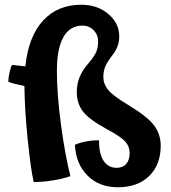

<svg xmlns="http://www.w3.org/2000/svg" viewBox="-20 -747 722 810"><path d="M658 -133Q658 -52 609.5 -4.5Q561 43 477 43Q399 43 349.5 -6Q300 -55 296 -136Q315 -145 345 -150.5Q375 -156 398 -155Q397 -100 416.5 -69.5Q436 -39 472 -39Q498 -39 512.5 -55.5Q527 -72 527 -102Q527 -128 509 -149Q491 -170 431 -202Q354 -244 329 -278Q304 -312 304 -358Q304 -392 315.5 -421Q327 -450 354 -481Q377 -508 385.5 -527Q394 -546 394 -573Q394 -600 375 -619.5Q356 -639 328 -639Q275 -639 247.5 -590.5Q220 -542 220 -448Q220 -348 237.5 -219Q255 -90 277 -4Q247 7 203.5 14Q160 21 122 21Q109 -38 96.5 -162Q84 -286 83 -384Q59 -389 42 -393.5Q25 -398 15 -402Q15 -418 20.5 -442.5Q26 -467 31 -473Q42 -472 56 -470.5Q70 -469 87 -467Q100 -593 161.5 -660Q223 -727 323 -727Q391 -727 437 -688Q483 -649 483 -594Q483 -571 475.5 -551Q468 -531 451 -510Q430 -482 423 -463.5Q416 -445 416 -422Q416 -393 436 -368Q456 -343 523 -303Q605 -253 631.5 -216Q658 -179 658 -133Z"/></svg>

Font: Atma SemiBold
Style: Regular
Weight: 600
Designer: Gregori Vincens, Jeremie Hornus, Riccardo Olocco, Yoann Minet.
Foundry: black foundry
Version: Version 1.102;PS 1.100;hotconv 1.0.86;makeotf.lib2.5.63406